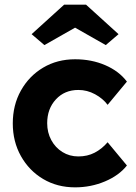

<svg xmlns="http://www.w3.org/2000/svg" viewBox="-20 -796 584 826"><path d="M303 10Q226 10 165.5 -26Q105 -62 70 -124.5Q35 -187 35 -265Q35 -344 70 -406.5Q105 -469 165.5 -505Q226 -541 303 -541Q374 -541 433 -515.5Q492 -490 526 -445L443 -345Q423 -372 389 -390.5Q355 -409 317 -409Q258 -409 220.5 -368.5Q183 -328 183 -266Q183 -226 200.5 -193.5Q218 -161 248.5 -142Q279 -123 317 -123Q356 -123 387 -139Q418 -155 443 -184L526 -84Q492 -41 431.5 -15.5Q371 10 303 10ZM171 -602 116 -649 256 -776H350L490 -649L435 -602L303 -677Z"/></svg>

Font: Readex Pro bold
Style: Bold
Weight: 700
Designer: Bonnie Shaver-Troup, Thomas Jockin
Foundry: Lexend
Version: Version 1.200; ttfautohint (v1.8.3)